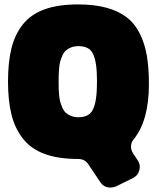

<svg xmlns="http://www.w3.org/2000/svg" viewBox="-20 -703 707 865"><path d="M332 13.2Q243.7 13.2 182.4 -9Q121.1 -31.2 84.7 -76.7Q48.3 -122.1 32.2 -184.8Q16.1 -247.6 16.1 -335Q16.1 -423.3 31.7 -486.1Q47.4 -548.8 83.7 -594Q120.1 -639.2 181.4 -661.1Q242.7 -683.1 332 -683.1Q405.8 -683.1 460.4 -668Q515.1 -652.8 551.5 -624.5Q587.9 -596.2 610.1 -551.3Q632.3 -506.3 641.6 -451.7Q650.9 -397 650.9 -324.2Q650.9 -159.2 582 -75.2Q570.8 -62 570.3 -43.9Q569.8 -25.9 580.1 -11.2L600.1 19Q614.3 39.1 607.9 63.5Q601.6 87.9 579.1 99.1L502 137.2Q488.8 142.1 478 142.1Q448.7 142.1 432.1 118.2L377.9 37.1Q362.3 13.2 332 13.2ZM244.1 -335Q244.1 -316.4 244.4 -304.9Q244.6 -293.5 246.3 -274.7Q248 -255.9 251.5 -243.9Q254.9 -231.9 261.2 -217.5Q267.6 -203.1 276.9 -194.8Q286.1 -186.5 300.5 -180.7Q314.9 -174.8 333 -174.8Q384.8 -174.8 399.9 -212.9Q417 -247.6 417 -335.9Q417 -423.3 399.9 -458Q385.3 -495.1 333 -495.1Q314.9 -495.1 300.5 -489.5Q286.1 -483.9 276.9 -475.6Q267.6 -467.3 261.2 -452.9Q254.9 -438.5 251.5 -426.5Q248 -414.6 246.3 -395.5Q244.6 -376.5 244.4 -365.2Q244.1 -354 244.1 -335Z"/></svg>

Font: Don José
Style: Regular
Weight: 900
Designer: Cristian Tournier
Version: Version 1.000